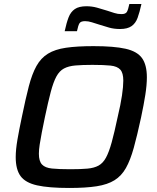

<svg xmlns="http://www.w3.org/2000/svg" viewBox="-20 -925 777 953"><path d="M324 8Q222 8 164 -5Q106 -18 82 -51Q58 -84 58 -145Q58 -182 66.5 -231.5Q75 -281 89 -347Q107 -435 123 -496.5Q139 -558 161 -597.5Q183 -637 218 -658.5Q253 -680 307.5 -688Q362 -696 444 -696Q546 -696 603.5 -683Q661 -670 685 -636.5Q709 -603 709 -541Q709 -504 701.5 -455.5Q694 -407 680 -341Q661 -253 644 -191.5Q627 -130 605 -91Q583 -52 548.5 -30.5Q514 -9 460 -0.5Q406 8 324 8ZM329 -85Q380 -85 413.5 -88Q447 -91 469 -103Q491 -115 506 -142.5Q521 -170 534.5 -219Q548 -268 564 -344Q579 -407 585.5 -451.5Q592 -496 592 -525Q592 -563 577 -579.5Q562 -596 528.5 -599.5Q495 -603 439 -603Q388 -603 354 -600Q320 -597 297.5 -585Q275 -573 260 -545.5Q245 -518 232 -469Q219 -420 203 -344Q194 -302 187.5 -267.5Q181 -233 177 -207.5Q173 -182 173 -162Q173 -125 188.5 -108.5Q204 -92 238 -88.5Q272 -85 329 -85ZM301 -770Q310 -812 320.5 -839Q331 -866 351.5 -880Q372 -894 409 -894Q436 -894 461.5 -887Q487 -880 512 -872Q531 -866 547.5 -860.5Q564 -855 583 -855Q603 -855 609.5 -865.5Q616 -876 622 -905H682Q673 -864 663 -836.5Q653 -809 632.5 -795Q612 -781 576 -781Q546 -781 521.5 -788Q497 -795 472 -803Q453 -809 435.5 -814.5Q418 -820 402 -820Q381 -820 374.5 -809.5Q368 -799 362 -770Z"/></svg>

Font: Saira Thin Medium
Style: Italic
Weight: 500
Italic angle: -12°
Version: Version 1.101